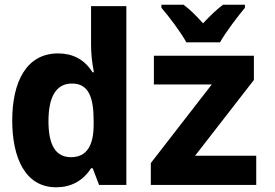

<svg xmlns="http://www.w3.org/2000/svg" viewBox="-20 -786 1167 816"><path d="M772 -606H915C939 -649 990 -716 1021 -753V-766H928C900 -745 875 -721 843 -687C813 -720 787 -746 760 -766H666V-753C698 -716 750 -647 772 -606ZM219 10C280 10 332 -16 367 -71H374L401 0H517V-760H367V-595C367 -557 371 -522 379 -479H373C339 -534 288 -559 227 -559C92 -559 32 -438 32 -274C32 -117 86 10 219 10ZM621 0H1069V-124H809L1059 -446V-549H634V-427H880L621 -93ZM282 -118C219 -118 186 -165 186 -271C186 -374 218 -431 286 -431C358 -431 378 -370 378 -272V-256C378 -167 348 -118 282 -118Z"/></svg>

Font: Noto Sans Mono SemiCondensed ExtraBold
Style: Regular
Weight: 800
Width: 4
Designer: Monotype Design Team
Foundry: Monotype Imaging Inc.
Version: Version 2.014